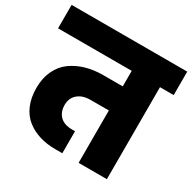

<svg xmlns="http://www.w3.org/2000/svg" viewBox="-177 -903 1066 1066"><g transform="rotate(30 356.5 -370.0)"><path d="M-14.2 -589.8V-740.2H727.1V-589.8H639.2V0H458V-335.9H339.8Q290.5 -335.9 260.3 -310.3Q230 -284.7 230 -240.2Q230 -195.3 256.6 -168.7Q283.2 -142.1 335.9 -142.1H353V-1H307.1Q253.4 -1 207.5 -14.9Q161.6 -28.8 125 -57.1Q88.4 -85.4 67.6 -133.3Q46.9 -181.2 46.9 -244.1Q46.9 -306.6 69.6 -354.7Q92.3 -402.8 132.3 -431.9Q172.4 -460.9 222.9 -475.6Q273.4 -490.2 332 -490.2H458V-589.8Z"/></g></svg>

Font: Poppins ExtraBold
Style: Regular
Weight: 800
Designer: Ninad Kale (Devanagari), Jonny Pinhorn (Latin)
Foundry: Indian Type Foundry
Version: Version 3.200;PS 1.000;hotconv 16.6.54;makeotf.lib2.5.65590